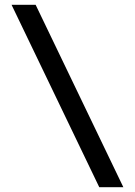

<svg xmlns="http://www.w3.org/2000/svg" viewBox="-20 -777 562 797"><path d="M28 -757H128L492 0H392Z"/></svg>

Font: Montserrat Alternates
Style: Regular
Weight: 400
Designer: Julieta Ulanovsky
Foundry: Julieta Ulanovsky
Version: Version 2.001